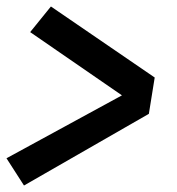

<svg xmlns="http://www.w3.org/2000/svg" viewBox="-27 -635 547 592"><path d="M47 -63 -7 -147 349 -341 66 -536 130 -615 450 -396 432 -284Z"/></svg>

Font: Iosevka SS18
Style: Bold Italic
Weight: 700
Italic angle: -9°
Monospace: yes
Designer: Belleve Invis
Foundry: Belleve Invis
Version: Version 25.1.1; ttfautohint (v1.8.4)